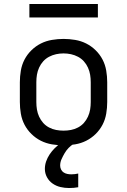

<svg xmlns="http://www.w3.org/2000/svg" viewBox="-20 -724 640 967"><path d="M300 8Q271 8 241.5 3Q212 -2 186 -15Q160 -28 138.5 -49Q117 -70 103.5 -96Q90 -122 85 -151.5Q80 -181 80 -210V-310Q80 -339 85 -368.5Q90 -398 103.5 -424Q117 -450 138.5 -471Q160 -492 186 -505Q212 -518 241.5 -523Q271 -528 300 -528Q329 -528 358.5 -523Q388 -518 414 -505Q440 -492 461.5 -471Q483 -450 496.5 -424Q510 -398 515 -368.5Q520 -339 520 -310V-210Q520 -181 515 -151.5Q510 -122 496.5 -96Q483 -70 461.5 -49Q440 -28 414 -15Q388 -2 358.5 3Q329 8 300 8ZM300 -66Q319 -66 337.5 -69.5Q356 -73 373 -82Q390 -91 402.5 -105Q415 -119 423 -136.5Q431 -154 434 -172.5Q437 -191 437 -210V-310Q437 -329 434 -347.5Q431 -366 423 -383.5Q415 -401 402.5 -415Q390 -429 373 -438Q356 -447 337.5 -451Q319 -455 300 -455Q281 -455 262.5 -451Q244 -447 227 -438Q210 -429 197.5 -415Q185 -401 177 -383.5Q169 -366 166 -347.5Q163 -329 163 -310V-210Q163 -191 166 -172.5Q169 -154 177 -136.5Q185 -119 197.5 -105Q210 -91 227 -82Q244 -73 262.5 -69.5Q281 -66 300 -66ZM328 223Q306 223 284.5 218Q263 213 245 200.5Q227 188 216.5 168.5Q206 149 206 127Q206 107 212.5 88.5Q219 70 230 53.5Q241 37 255 23Q269 9 285 -2L295 -8H352V0Q337 9 325.5 21Q314 33 305.5 47.5Q297 62 290 77.5Q283 93 283 110Q283 120 287.5 129.5Q292 139 300.5 144.5Q309 150 319 152Q329 154 339 154Q348 154 357 153Q366 152 374 150V219Q363 221 351.5 222Q340 223 328 223ZM473 -636H128V-704H473Z"/></svg>

Font: Iosevka Aile
Style: Regular
Weight: 400
Designer: Belleve Invis
Foundry: Belleve Invis
Version: Version 28.0.1; ttfautohint (v1.8.4)